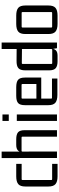

<svg xmlns="http://www.w3.org/2000/svg" viewBox="790 -1505 722 2342"><g transform="rotate(-90 1151.0 -334.0)"><path d="M323 7H171Q106 7 76.5 -18Q47 -43 47 -104V-386Q47 -448 76.5 -472.5Q106 -497 171 -497H323V-431H136Q126 -431 126 -421V-69Q126 -59 136 -59H323Z M554 -497H623Q682 -497 708 -475Q734 -453 734 -395V0H655V-423Q655 -432 645 -432H482Q473 -432 473 -423L474 0H395L394 -675H473V-432L463 -405Q463 -452 485 -474.5Q507 -497 554 -497Z M926 0H847V-490H926ZM926 -588H847V-665H926Z M1364 5H1164Q1099 5 1069 -19.5Q1039 -44 1039 -106V-389Q1039 -451 1065 -474Q1091 -497 1153 -497H1258Q1322 -497 1349 -474Q1376 -451 1376 -389V-192H1109V-251H1297V-423Q1297 -432 1287 -432H1128Q1119 -432 1119 -423V-70Q1119 -61 1128 -61H1364Z M1724 -675H1803V0H1734L1724 -58L1730 -85Q1730 -38 1710 -15.5Q1690 7 1643 7H1574Q1517 7 1490.5 -15.5Q1464 -38 1464 -95V-387Q1464 -448 1491 -471Q1518 -494 1581 -493L1724 -492ZM1724 -67V-438L1734 -427L1552 -429Q1542 -429 1542 -420V-67Q1542 -58 1552 -58H1715Q1724 -58 1724 -67Z M2166 -431H1996Q1986 -431 1986 -421V-69Q1986 -59 1996 -59H2166Q2175 -59 2175 -69V-421Q2175 -431 2166 -431ZM1907 -104V-386Q1907 -448 1936.5 -472.5Q1966 -497 2031 -497H2131Q2197 -497 2226 -472.5Q2255 -448 2255 -386V-104Q2255 -43 2226 -18Q2197 7 2131 7H2031Q1966 7 1936.5 -18Q1907 -43 1907 -104Z"/></g></svg>

Font: Gemunu Libre ExtraLight
Style: Regular
Weight: 400
Version: Version 1.100